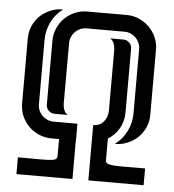

<svg xmlns="http://www.w3.org/2000/svg" viewBox="-49 -689 668 735"><g transform="rotate(5 285.5 -322.0)"><path d="M531.7 -271Q531.7 -244.6 521.7 -222.2Q511.7 -199.7 494.6 -183.3Q477.5 -167 454.8 -157.5Q432.1 -147.9 406.2 -147.9Q435.5 -169.9 451.4 -202.1Q467.3 -234.4 467.3 -271V-517.6Q467.3 -530.3 462.4 -541.5Q457.5 -552.7 449.2 -561Q440.9 -569.3 429.7 -574.2Q418.5 -579.1 405.8 -579.1H259.8Q247.1 -579.1 235.8 -574.2Q224.6 -569.3 216.3 -561Q208 -552.7 203.1 -541.5Q198.2 -530.3 198.2 -517.6L197.8 -284.7Q197.8 -272.9 202.1 -261.2Q206.5 -249.5 216.8 -242.7H166.5Q152.8 -242.7 143.3 -252.2Q133.8 -261.7 133.8 -275.4V-520.5Q133.8 -545.9 143.6 -568.4Q153.3 -590.8 169.9 -607.4Q186.5 -624 209 -633.8Q231.4 -643.6 256.8 -643.6H408.7Q434.1 -643.6 456.3 -633.8Q478.5 -624 495.4 -607.2Q512.2 -590.3 522 -568.1Q531.7 -545.9 531.7 -520.5ZM39.1 -520.5Q39.1 -546.9 48.8 -569.3Q58.6 -591.8 75.7 -608.2Q92.8 -624.5 115.5 -634Q138.2 -643.6 164.1 -643.6Q134.8 -621.6 119.1 -589.4Q103.5 -557.1 103.5 -520.5V-273.9Q103.5 -261.2 108.4 -250Q113.3 -238.8 121.6 -230.5Q129.9 -222.2 141.1 -217.3Q152.3 -212.4 165 -212.4H256.8V-147.9H256.3V0H41V-64.5Q93.8 -64.5 123.8 -64.2Q153.8 -64 168.9 -65.7Q184.1 -67.4 188 -71.8Q191.9 -76.2 191.9 -85.9V-147.9H162.1Q136.7 -147.9 114.3 -157.7Q91.8 -167.5 75.2 -184.1Q58.6 -200.7 48.8 -223.1Q39.1 -245.6 39.1 -271ZM372.6 -506.8Q372.6 -518.6 368.2 -530.3Q363.8 -542 353.5 -548.8H404.3Q417.5 -548.8 427 -539.3Q436.5 -529.8 436.5 -516.6V-271Q436.5 -237.3 420.4 -209.7Q404.3 -182.1 377.9 -166V-77.6Q380.9 -71.8 388.7 -68.8Q396.5 -65.9 413.3 -64.9Q430.2 -64 458.3 -64.2Q486.3 -64.5 529.8 -64.5V0H317.4V-212.4Q330.1 -212.4 340.3 -217.3Q350.6 -222.2 357.7 -230.5Q364.7 -238.8 368.7 -250Q372.6 -261.2 372.6 -273.9Z"/></g></svg>

Font: Isar CAT
Style: Regular
Weight: 400
Designer: Digitized by Peter Wiegel
Foundry: CAT-Fonts, Peter Wiegel
Version: Version 1.000; ttfautohint (v1.3)